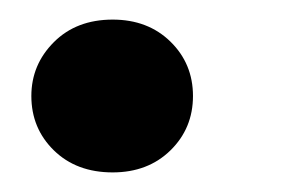

<svg xmlns="http://www.w3.org/2000/svg" viewBox="-20 -170 294 196"><path d="M95 6Q58 6 35 -16.5Q12 -39 12 -72Q12 -104 35 -127Q58 -150 95 -150Q131 -150 154 -127.5Q177 -105 177 -72Q177 -39 154 -16.5Q131 6 95 6Z"/></svg>

Font: DM Sans 16pt
Style: Bold Italic
Weight: 700
Italic angle: -10°
Version: Version 4.004;gftools[0.9.30]